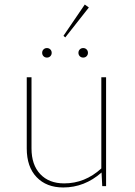

<svg xmlns="http://www.w3.org/2000/svg" viewBox="-20 -821 595 847"><path d="M268 -656 260 -663 354 -801 372 -788ZM362 -573Q356 -567 347 -567Q338 -567 332 -573Q326 -579 326 -588Q326 -597 332 -603Q338 -609 347 -609Q356 -609 362 -603Q368 -597 368 -588Q368 -579 362 -573ZM202 -573Q196 -567 187 -567Q178 -567 172 -573Q166 -579 166 -588Q166 -597 172 -603Q178 -609 187 -609Q196 -609 202 -603Q208 -597 208 -588Q208 -579 202 -573ZM259 6Q185 6 141.5 -39.5Q98 -85 98 -166V-480H119V-166Q119 -94 157.5 -53Q196 -12 263 -12Q355 -12 427 -78V-480H448V0H431L428 -60Q353 6 259 6Z"/></svg>

Font: Cantarell Thin
Style: Regular
Weight: 100
Designer: Dave Crossland, Nikolaus Waxweiler, Florian Fecher, Jacques Le Bailly, Eben Sorkin, Alexei Vanyashin, Alexios Zavras, Em
Version: Version 0.303